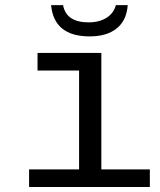

<svg xmlns="http://www.w3.org/2000/svg" viewBox="-20 -747 640 767"><path d="M96.2 0ZM129.9 -465.3V-535.6H384.8V-70.3H578.6V0H96.2V-70.3H295.9V-465.3ZM231.9 -726.6Q244.6 -657.7 334 -657.7Q376.5 -657.7 405.3 -675.8Q434.1 -693.8 442.9 -726.6H490.2Q485.8 -665 446 -633.3Q406.2 -601.6 338.4 -601.6Q195.8 -601.6 184.1 -726.6Z"/></svg>

Font: Oxygen Mono
Style: Regular
Weight: 400
Designer: Vernon Adams
Foundry: Vernon Adams
Version: Version 0.201; ttfautohint (v0.8) -r 50 -G 200 -x